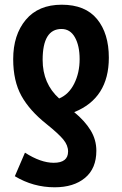

<svg xmlns="http://www.w3.org/2000/svg" viewBox="-20 -575 518 815"><path d="M161 -321Q161 -452 241 -452Q278 -452 298 -416.5Q318 -381 318 -324Q318 -266 295 -220Q272 -174 231 -157Q161 -220 161 -321ZM389 65Q389 18 364.5 -22Q340 -62 295 -99Q442 -158 442 -330Q442 -433 392 -494Q342 -555 242 -555Q143 -555 89.5 -491Q36 -427 36 -324Q36 -231 71 -168Q106 -105 178 -48Q229 -7 249 17.5Q269 42 269 68Q269 116 208 116Q153 116 86 73L43 173Q121 220 212 220Q293 220 341 180Q389 140 389 65Z"/></svg>

Font: Noto Sans UI Condensed
Style: Bold
Weight: 700
Width: 3
Designer: Monotype Design Team
Foundry: Monotype Imaging Inc.
Version: 1.001